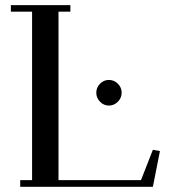

<svg xmlns="http://www.w3.org/2000/svg" viewBox="-20 -722 677 742"><path d="M22 -676.8V-702.1H252V-676.8H206.1V-25.9H524.9L570.8 -143.1L598.1 -138.2L570.8 0H58.1V-25.9H104V-676.8ZM366.5 -328.9Q352.1 -343.8 352.1 -363.8Q352.1 -383.8 366.5 -398.4Q380.9 -413.1 400.9 -413.1Q420.9 -413.1 435.5 -398.4Q450.2 -383.8 450.2 -363.8Q450.2 -343.8 435.5 -328.9Q420.9 -314 400.9 -314Q380.9 -314 366.5 -328.9Z"/></svg>

Font: Dehuti
Style: Bold
Weight: 700
Version: Version 1.2